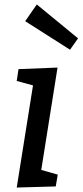

<svg xmlns="http://www.w3.org/2000/svg" viewBox="-20 -837 370 861"><path d="M55 4 128 -454 55 -474 63 -527 238 -534 165 -75 239 -54 230 -1ZM145 -817 330 -665 294 -614 93 -742Z"/></svg>

Font: Bitter Medium
Style: Italic
Weight: 500
Italic angle: -9°
Designer: Sol Matas, and Bitter project Authors
Foundry: Sol Matas
Version: Version 2.001